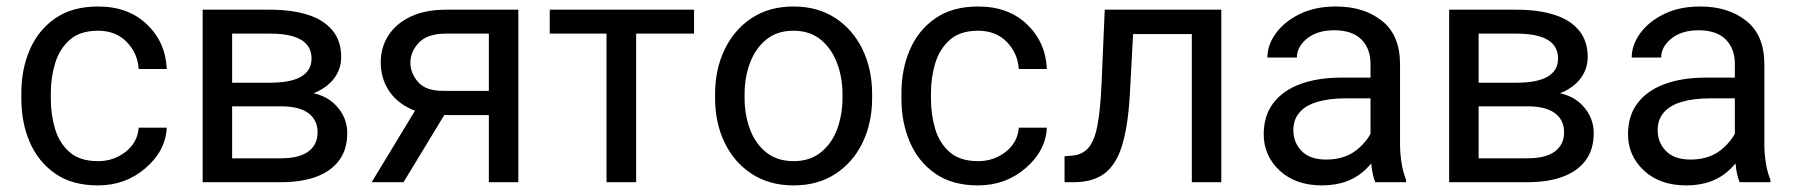

<svg xmlns="http://www.w3.org/2000/svg" viewBox="-20 -558 5497 588"><path d="M280.3 -64.5Q328.6 -64.5 365 -93.3Q401.4 -122.1 404.8 -167H490.7Q487.3 -96.2 425.8 -43.2Q364.3 9.8 280.3 9.8Q200.7 9.8 148.7 -26.6Q96.7 -63 71 -123Q45.4 -183.1 45.4 -253.9V-274.4Q45.4 -345.2 71 -405.3Q96.7 -465.3 148.9 -501.7Q201.2 -538.1 280.3 -538.1Q373 -538.1 430.2 -483.2Q487.3 -428.2 490.7 -346.7H404.8Q401.4 -395.5 367.9 -429.7Q334.5 -463.9 280.3 -463.9Q224.6 -463.9 193.1 -435.5Q161.6 -407.2 148.7 -363.8Q135.7 -320.3 135.7 -274.4V-253.9Q135.7 -207.5 148.4 -164.1Q161.1 -120.6 192.6 -92.5Q224.1 -64.5 280.3 -64.5Z M840.3 -232.4H667L666 -304.7H807.6Q870.1 -304.7 902.1 -323.2Q934.1 -341.8 934.1 -378.9Q934.1 -404.3 919.7 -421.4Q905.3 -438.5 877 -446.8Q848.6 -455.1 806.6 -455.1H690.9V0H600.6V-528.3H806.6Q874 -528.3 922.9 -512.7Q971.7 -497.1 998.3 -464.8Q1024.9 -432.6 1024.9 -383.3Q1024.9 -351.1 1007.6 -324.2Q990.2 -297.4 957 -280Q923.8 -262.7 875.5 -259.3ZM840.3 0H634.3L679.2 -73.2H840.3Q896.5 -73.2 924.6 -94.2Q952.6 -115.2 952.6 -152.8Q952.6 -190.4 924.6 -211.4Q896.5 -232.4 840.3 -232.4H703.1L704.1 -304.7H875.5L908.2 -277.3Q973.6 -272.5 1008.5 -235.6Q1043.5 -198.7 1043.5 -150.4Q1043.5 -100.6 1018.8 -67.1Q994.1 -33.7 948.7 -16.8Q903.3 0 840.3 0Z M1271 -252H1368.7L1215.8 0H1118.2ZM1346.7 -528.3H1567.4V0H1477.1V-455.1H1346.7Q1288.6 -455.1 1262.7 -427.2Q1236.8 -399.4 1236.8 -366.2Q1236.8 -334 1260.3 -306.9Q1283.7 -279.8 1335.9 -279.8H1501.5V-205.6H1335.9Q1275.9 -205.6 1233.4 -226.6Q1190.9 -247.6 1168.5 -284.2Q1146 -320.8 1146 -367.2Q1146 -413.1 1169.7 -449.7Q1193.4 -486.3 1238 -507.3Q1282.7 -528.3 1346.7 -528.3Z M1928.2 -528.3V0H1837.4V-528.3ZM2105.5 -528.3V-455.1H1663.6V-528.3Z M2169.9 -258.3V-269.5Q2169.9 -345.7 2199.2 -406.5Q2228.5 -467.3 2282.2 -502.7Q2335.9 -538.1 2409.7 -538.1Q2484.4 -538.1 2538.3 -502.7Q2592.3 -467.3 2621.6 -406.5Q2650.9 -345.7 2650.9 -269.5V-258.3Q2650.9 -181.6 2621.6 -121.1Q2592.3 -60.5 2538.3 -25.4Q2484.4 9.8 2410.6 9.8Q2336.4 9.8 2282.5 -25.4Q2228.5 -60.5 2199.2 -121.1Q2169.9 -181.6 2169.9 -258.3ZM2260.3 -269.5V-258.3Q2260.3 -206.1 2276.9 -161.9Q2293.5 -117.7 2326.9 -91.1Q2360.4 -64.5 2410.6 -64.5Q2460 -64.5 2493.4 -91.1Q2526.9 -117.7 2543.5 -161.9Q2560.1 -206.1 2560.1 -258.3V-269.5Q2560.1 -321.3 2543.2 -365.5Q2526.4 -409.7 2493.2 -436.8Q2460 -463.9 2409.7 -463.9Q2359.9 -463.9 2326.7 -436.8Q2293.5 -409.7 2276.9 -365.5Q2260.3 -321.3 2260.3 -269.5Z M2975.6 -64.5Q3023.9 -64.5 3060.3 -93.3Q3096.7 -122.1 3100.1 -167H3186Q3182.6 -96.2 3121.1 -43.2Q3059.6 9.8 2975.6 9.8Q2896 9.8 2844 -26.6Q2792 -63 2766.4 -123Q2740.7 -183.1 2740.7 -253.9V-274.4Q2740.7 -345.2 2766.4 -405.3Q2792 -465.3 2844.2 -501.7Q2896.5 -538.1 2975.6 -538.1Q3068.4 -538.1 3125.5 -483.2Q3182.6 -428.2 3186 -346.7H3100.1Q3096.7 -395.5 3063.2 -429.7Q3029.8 -463.9 2975.6 -463.9Q2919.9 -463.9 2888.4 -435.5Q2856.9 -407.2 2844 -363.8Q2831.1 -320.3 2831.1 -274.4V-253.9Q2831.1 -207.5 2843.8 -164.1Q2856.4 -120.6 2887.9 -92.5Q2919.4 -64.5 2975.6 -64.5Z M3640.6 -528.3V-453.6H3385.3V-528.3ZM3720.2 -528.3V0H3629.9V-528.3ZM3363.3 -528.3H3454.1L3440.4 -273.4Q3435.1 -174.8 3417 -114.5Q3398.9 -54.2 3363 -27.1Q3327.1 0 3268.6 0H3240.2V-79.6L3259.8 -81.1Q3294.4 -83 3313.5 -105.5Q3332.5 -127.9 3341.3 -175.8Q3350.1 -223.6 3353.5 -302.2Z M4177.2 -90.3V-362.3Q4177.2 -409.2 4149.2 -437.3Q4121.1 -465.3 4065.9 -465.3Q4014.6 -465.3 3983.2 -440.2Q3951.7 -415 3951.7 -381.8H3861.3Q3861.3 -419.9 3887.2 -455.8Q3913.1 -491.7 3960.2 -514.9Q4007.3 -538.1 4071.3 -538.1Q4157.2 -538.1 4212.4 -494.1Q4267.6 -450.2 4267.6 -361.3V-115.2Q4267.6 -88.9 4272.2 -59.1Q4276.9 -29.3 4286.1 -7.8V0H4191.9Q4185.1 -15.6 4181.2 -41.7Q4177.2 -67.9 4177.2 -90.3ZM4192.9 -320.3 4193.8 -256.8H4102.5Q4050.8 -256.8 4014.6 -246.1Q3978.5 -235.4 3959.7 -213.6Q3940.9 -191.9 3940.9 -159.2Q3940.9 -121.6 3966.3 -95.5Q3991.7 -69.3 4042 -69.3Q4104 -69.3 4143.8 -106.4Q4183.6 -143.6 4186 -179.2L4224.6 -135.7Q4217.3 -95.2 4165.8 -42.7Q4114.3 9.8 4028.8 9.8Q3947.8 9.8 3898.9 -35.6Q3850.1 -81.1 3850.1 -147Q3850.1 -203.6 3879.4 -242.2Q3908.7 -280.8 3962.2 -300.5Q4015.6 -320.3 4087.9 -320.3Z M4657.7 -232.4H4484.4L4483.4 -304.7H4625Q4687.5 -304.7 4719.5 -323.2Q4751.5 -341.8 4751.5 -378.9Q4751.5 -404.3 4737.1 -421.4Q4722.7 -438.5 4694.3 -446.8Q4666 -455.1 4624 -455.1H4508.3V0H4418V-528.3H4624Q4691.4 -528.3 4740.2 -512.7Q4789.1 -497.1 4815.7 -464.8Q4842.3 -432.6 4842.3 -383.3Q4842.3 -351.1 4825 -324.2Q4807.6 -297.4 4774.4 -280Q4741.2 -262.7 4692.9 -259.3ZM4657.7 0H4451.7L4496.6 -73.2H4657.7Q4713.9 -73.2 4741.9 -94.2Q4770 -115.2 4770 -152.8Q4770 -190.4 4741.9 -211.4Q4713.9 -232.4 4657.7 -232.4H4520.5L4521.5 -304.7H4692.9L4725.6 -277.3Q4791 -272.5 4825.9 -235.6Q4860.8 -198.7 4860.8 -150.4Q4860.8 -100.6 4836.2 -67.1Q4811.5 -33.7 4766.1 -16.8Q4720.7 0 4657.7 0Z M5293 -90.3V-362.3Q5293 -409.2 5264.9 -437.3Q5236.8 -465.3 5181.6 -465.3Q5130.4 -465.3 5098.9 -440.2Q5067.4 -415 5067.4 -381.8H4977.1Q4977.1 -419.9 5002.9 -455.8Q5028.8 -491.7 5075.9 -514.9Q5123 -538.1 5187 -538.1Q5272.9 -538.1 5328.1 -494.1Q5383.3 -450.2 5383.3 -361.3V-115.2Q5383.3 -88.9 5387.9 -59.1Q5392.6 -29.3 5401.9 -7.8V0H5307.6Q5300.8 -15.6 5296.9 -41.7Q5293 -67.9 5293 -90.3ZM5308.6 -320.3 5309.6 -256.8H5218.3Q5166.5 -256.8 5130.4 -246.1Q5094.2 -235.4 5075.4 -213.6Q5056.6 -191.9 5056.6 -159.2Q5056.6 -121.6 5082 -95.5Q5107.4 -69.3 5157.7 -69.3Q5219.7 -69.3 5259.5 -106.4Q5299.3 -143.6 5301.8 -179.2L5340.3 -135.7Q5333 -95.2 5281.5 -42.7Q5230 9.8 5144.5 9.8Q5063.5 9.8 5014.6 -35.6Q4965.8 -81.1 4965.8 -147Q4965.8 -203.6 4995.1 -242.2Q5024.4 -280.8 5077.9 -300.5Q5131.3 -320.3 5203.6 -320.3Z"/></svg>

Font: RobotoDEMO
Style: Regular
Weight: 400
Designer: Christian Robertson
Foundry: Google
Version: Version 2.136